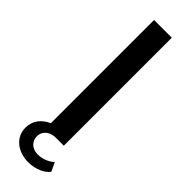

<svg xmlns="http://www.w3.org/2000/svg" viewBox="-292 -705 880 880"><g transform="rotate(45 147.5 -265.5)"><path d="M90 -700V-31C49 -13 22 20 22 66C22 128 75 169 143 169C193 169 232 148 249 125L229 82C208 101 180 113 148 113C113 113 87 90 87 56C87 27 110 1 150 0H205V-700Z"/></g></svg>

Font: Gully Medium
Style: Regular
Weight: 500
Designer: jaikishan Patel
Foundry: MagicType
Version: Version 1.000;Glyphs 3.2 (3242)